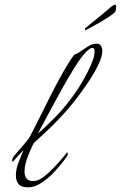

<svg xmlns="http://www.w3.org/2000/svg" viewBox="-20 -800 517 822"><path d="M100 2Q70 2 59 -12.5Q48 -27 48 -48Q48 -76 60.5 -108Q73 -140 81 -158Q68 -144 56 -131Q44 -118 39 -112Q36 -108 34 -108Q32 -108 32 -113Q32 -121 37 -128Q51 -146 69 -166Q87 -186 104 -208Q124 -245 148.5 -294.5Q173 -344 199.5 -396.5Q226 -449 251.5 -493.5Q277 -538 297 -565Q314 -572 329.5 -583Q345 -594 360.5 -603.5Q376 -613 393 -613Q404 -613 409.5 -607Q415 -601 417 -593Q418 -590 418 -582Q418 -559 402.5 -526Q387 -493 366.5 -461.5Q346 -430 331 -410Q291 -354 249 -308.5Q207 -263 173.5 -232.5Q140 -202 125 -188Q118 -175 108.5 -153.5Q99 -132 92 -108.5Q85 -85 85 -65Q85 -48 93 -36.5Q101 -25 120 -25Q123 -25 126 -25Q129 -25 133 -26Q150 -29 170 -45Q190 -61 210 -82Q230 -103 246 -122Q253 -130 259 -137.5Q265 -145 267 -148Q274 -141 266.5 -130.5Q259 -120 254 -113Q247 -104 234 -88.5Q221 -73 204 -55Q185 -36 157 -17Q129 2 100 2ZM142 -228Q173 -254 220.5 -302.5Q268 -351 314 -420Q319 -428 330.5 -447Q342 -466 354.5 -490.5Q367 -515 376 -538.5Q385 -562 385 -579Q385 -595 376 -595Q365 -595 347 -576Q326 -554 299.5 -511.5Q273 -469 244 -417Q215 -365 188.5 -315Q162 -265 142 -228ZM346 -670Q345 -670 344 -673.5Q343 -677 344 -679Q364 -695 389.5 -715.5Q415 -736 442 -759Q456 -772 463 -776Q470 -780 474 -780Q477 -780 477 -771Q477 -765 476 -758Q475 -751 473 -749Q465 -740 442.5 -725.5Q420 -711 393 -696Q366 -681 346 -670Z"/></svg>

Font: Italianno
Style: Regular
Weight: 400
Designer: Robert E. Leuschke
Foundry: Robert E. Leuschke
Version: Version 1.100; ttfautohint (v1.8.3)